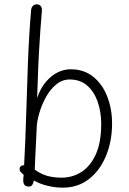

<svg xmlns="http://www.w3.org/2000/svg" viewBox="-20 -855 592 884"><path d="M123 -807Q124 -821 131.5 -828Q139 -835 149 -835Q161 -835 167.5 -827Q174 -819 173 -807Q169 -762 165.5 -711Q162 -660 159 -607Q156 -554 154.5 -502Q153 -450 151 -404Q167 -450 192 -479Q217 -508 246 -522Q275 -536 305 -536Q367 -536 409.5 -501.5Q452 -467 474 -410Q496 -353 496 -286Q496 -206 468.5 -138.5Q441 -71 390 -31Q339 9 269 9Q234 9 199 0.5Q164 -8 136 -24Q133 -9 127.5 -2.5Q122 4 113 4Q99 4 93 -3.5Q87 -11 87 -24Q87 -29 87.5 -36.5Q88 -44 89 -50Q81 -57 75.5 -63Q70 -69 70 -78Q70 -84 75.5 -89.5Q81 -95 91 -94Q97 -205 100.5 -323.5Q104 -442 108.5 -564Q113 -686 123 -807ZM140 -74Q169 -53 198.5 -45Q228 -37 265 -37Q312 -37 353 -62Q394 -87 420 -142Q446 -197 446 -285Q446 -339 430 -385.5Q414 -432 382 -460.5Q350 -489 301 -489Q266 -489 238 -465.5Q210 -442 191 -407Q172 -372 161 -334.5Q150 -297 149 -268Q148 -238 146 -203Q144 -168 142.5 -134.5Q141 -101 140 -74Z"/></svg>

Font: Playpen Sans ExtraLight
Style: Regular
Weight: 250
Designer: Laura Meseguer, Veronika Burian, José Scaglione
Foundry: TypeTogether
Version: Version 1.001